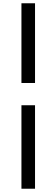

<svg xmlns="http://www.w3.org/2000/svg" viewBox="-20 -870 344 1173"><path d="M111 283H194V-227H111ZM194 -363V-850H111V-363Z"/></svg>

Font: Noto Serif KR Black
Style: Regular
Weight: 900
Version: Version 1.001;PS 1.001;hotconv 16.6.54;makeotf.lib2.5.65590